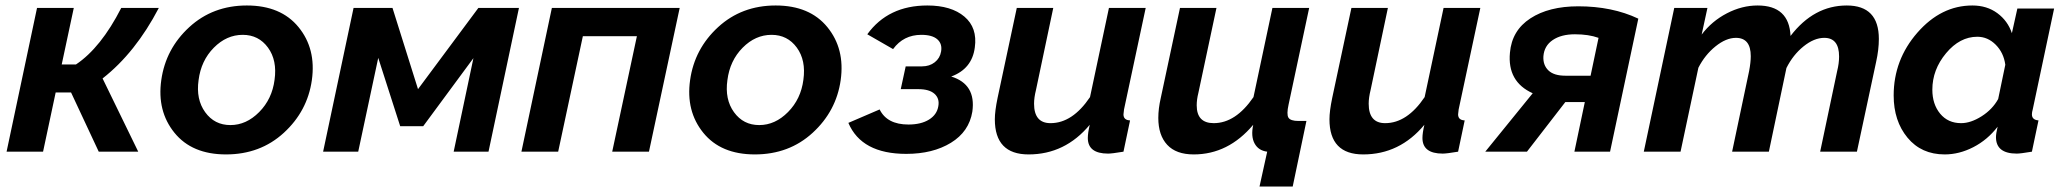

<svg xmlns="http://www.w3.org/2000/svg" viewBox="-20 -553 7533 700"><path d="M4 0 115 -524H249L205 -318H257Q348 -379 422 -524H559Q474 -361 354 -267L484 0H340L239 -216H183L137 0Z M804 10Q680 10 616 -69Q552 -148 568 -261Q584 -375 670 -454Q756 -533 880 -533Q1004 -533 1068.5 -454Q1133 -375 1117 -261Q1101 -148 1015 -69Q929 10 804 10ZM981 -262Q991 -333 957 -379.5Q923 -426 865 -426Q806 -426 759.5 -379Q713 -332 704 -261Q694 -191 728 -144Q762 -97 820 -97Q878 -97 925 -144.5Q972 -192 981 -262Z M1158 0 1269 -524H1411L1504 -228L1724 -524H1872L1761 0H1634L1706 -341L1523 -93H1439L1359 -342L1286 0Z M1881 0 1992 -524H2458L2346 0H2212L2302 -421H2105L2015 0Z M2732 10Q2608 10 2544 -69Q2480 -148 2496 -261Q2512 -375 2598 -454Q2684 -533 2808 -533Q2932 -533 2996.5 -454Q3061 -375 3045 -261Q3029 -148 2943 -69Q2857 10 2732 10ZM2909 -262Q2919 -333 2885 -379.5Q2851 -426 2793 -426Q2734 -426 2687.5 -379Q2641 -332 2632 -261Q2622 -191 2656 -144Q2690 -97 2748 -97Q2806 -97 2853 -144.5Q2900 -192 2909 -262Z M3284 8Q3121 8 3073 -105L3187 -154Q3214 -99 3292 -99Q3338 -99 3367 -117Q3396 -135 3401 -166Q3406 -194 3387 -211Q3368 -228 3328 -228H3264L3282 -311H3341Q3369 -311 3388 -326Q3407 -341 3411 -365Q3416 -393 3397.5 -409.5Q3379 -426 3339 -426Q3274 -426 3236 -374L3142 -428Q3218 -533 3361 -533Q3448 -533 3496 -492.5Q3544 -452 3534 -380Q3524 -302 3448 -274Q3539 -246 3525 -146Q3513 -73 3447 -32.5Q3381 8 3284 8Z M3607 -118Q3607 -148 3617 -196L3687 -524H3820L3757 -225Q3750 -197 3750 -175Q3750 -104 3810 -104Q3890 -104 3954 -199L4023 -524H4157L4078 -154Q4076 -140 4076 -136Q4076 -115 4100 -114L4076 0Q4034 7 4020 7Q3946 7 3946 -50Q3946 -68 3953 -98Q3863 10 3730 10Q3607 10 3607 -118Z M4572 127 4600 0Q4568 -4 4554 -30Q4540 -56 4549 -98Q4458 10 4332 10Q4268 10 4235.5 -25Q4203 -60 4203 -123Q4203 -157 4212 -196L4282 -524H4415L4349 -214Q4343 -190 4343 -169Q4343 -104 4405 -104Q4485 -104 4550 -199L4619 -524H4753L4678 -172Q4670 -136 4677.5 -124Q4685 -112 4714 -112H4743L4693 127Z M4827 -118Q4827 -148 4837 -196L4907 -524H5040L4977 -225Q4970 -197 4970 -175Q4970 -104 5030 -104Q5110 -104 5174 -199L5243 -524H5377L5298 -154Q5296 -140 5296 -136Q5296 -115 5320 -114L5296 0Q5254 7 5240 7Q5166 7 5166 -50Q5166 -68 5173 -98Q5083 10 4950 10Q4827 10 4827 -118Z M5395 0 5568 -213Q5475 -255 5485 -361Q5492 -442 5559.5 -486Q5627 -530 5734 -530Q5858 -530 5953 -485L5850 0H5720L5758 -181H5687L5547 0ZM5687 -277H5779L5808 -415Q5772 -428 5722 -428Q5672 -428 5641 -407Q5610 -386 5607 -348Q5605 -316 5625 -296.5Q5645 -277 5687 -277Z M6084 -524H6205L6184 -427Q6221 -476 6276 -504.5Q6331 -533 6388 -533Q6503 -533 6508 -422Q6593 -533 6713 -533Q6830 -533 6830 -411Q6830 -372 6820 -327L6750 0H6616L6678 -294Q6685 -322 6685 -347Q6685 -415 6631 -415Q6594 -415 6555.5 -384Q6517 -353 6493 -305L6429 0H6295L6357 -294Q6363 -326 6363 -348Q6363 -415 6309 -415Q6273 -415 6234.5 -384Q6196 -353 6172 -306L6107 0H5973Z M6884 -205Q6884 -335 6970.5 -434Q7057 -533 7171 -533Q7224 -533 7262 -505Q7300 -477 7315 -432L7335 -522H7469L7391 -154Q7388 -144 7388 -136Q7388 -116 7412 -114L7388 0Q7346 7 7333 7Q7257 7 7257 -53Q7257 -66 7263 -91Q7226 -43 7174.5 -16.5Q7123 10 7070 10Q6985 10 6934.5 -51Q6884 -112 6884 -205ZM7265 -192 7291 -317Q7285 -361 7256 -390Q7227 -419 7189 -419Q7125 -419 7075 -359Q7025 -299 7025 -226Q7025 -173 7053.5 -138.5Q7082 -104 7130 -104Q7165 -104 7204.5 -129Q7244 -154 7265 -192Z"/></svg>

Font: Raleway-v4020
Style: Bold Italic
Weight: 700
Italic angle: -12°
Designer: Matt McInerney, Pablo Impallari, Rodrigo Fuenzalida
Foundry: Matt McInerney, Pablo Impallari, Rodrigo Fuenzalida
Version: Version 4.020;PS 004.020;hotconv 1.0.88;makeotf.lib2.5.64775